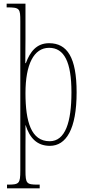

<svg xmlns="http://www.w3.org/2000/svg" viewBox="-20 -780 482 1040"><path d="M18 240H195V220H184C124 220 118 214 118 144V14C118 -34 119 -77 118 -102H119C140 -35 179 10 250 10C338 10 395 -80 395 -280C395 -469 344 -546 246 -546C178 -546 143 -500 120 -438H117C117 -481 118 -524 118 -567V-760H16V-740H18C87 -740 90 -734 90 -665V144C90 214 84 220 23 220H18ZM249 -15C149 -15 118 -120 118 -276C118 -431 163 -521 246 -521C328 -521 367 -444 367 -280C367 -119 334 -15 249 -15Z"/></svg>

Font: Noto Serif Devanagari ExtraCondensed Thin
Style: Regular
Weight: 100
Width: 2
Designer: Universal Thirst, Indian Type Foundry and the Monotype Design Team
Foundry: Monotype Imaging Inc.
Version: Version 2.004